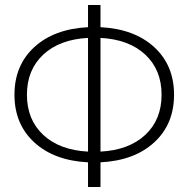

<svg xmlns="http://www.w3.org/2000/svg" viewBox="-20 -750 756 770"><path d="M383 -142Q497 -148 562.5 -209Q628 -270 628 -370Q628 -470 562.5 -531Q497 -592 383 -598ZM383 -641Q519 -634 598.5 -561Q678 -488 678 -370Q678 -252 598.5 -179Q519 -106 383 -99V0H333V-99Q197 -106 117.5 -179Q38 -252 38 -370Q38 -488 117.5 -561Q197 -634 333 -641V-730H383ZM333 -598Q219 -592 153.5 -531Q88 -470 88 -370Q88 -270 153.5 -209Q219 -148 333 -142Z"/></svg>

Font: Mplus 1p Light
Style: Regular
Weight: 300
Version: Version 1.061